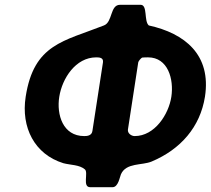

<svg xmlns="http://www.w3.org/2000/svg" viewBox="-20 -753 878 800"><path d="M87 -350C67 -222 124 -110 244 -73C274 -65 311 -67 334 -47C349 -33 322 27 356 27H449C473 27 479 -16 484 -27C506 -76 572 -63 612 -80C733 -131 814 -224 834 -350C861 -525 750 -614 600 -647C579 -665 596 -733 566 -733H480C438 -733 450 -661 413 -647C246 -581 121 -570 87 -350ZM227 -350C239 -426 295 -514 381 -514C394 -514 412 -513 409 -493L365 -207C362 -187 342 -186 331 -186C242 -186 215 -275 227 -350ZM572 -513C576 -514 593 -514 597 -514C680 -514 705 -423 694 -350C683 -277 625 -186 541 -186C528 -186 511 -197 513 -213L556 -493C557 -499 567 -510 572 -513Z"/></svg>

Font: Asimov Print
Style: CIt
Weight: 500
Designer: Google
Version: Version 2.000980: 2014